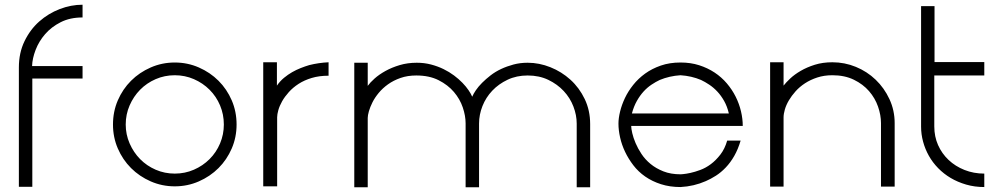

<svg xmlns="http://www.w3.org/2000/svg" viewBox="-20 -793 4251 814"><path d="M330 -719Q277 -719 237.5 -699Q198 -679 171.5 -648.5Q145 -618 131 -581.5Q117 -545 116 -513H330V-460H117V-1H60V-507Q60 -569 84 -618.5Q108 -668 146.5 -702Q185 -736 233 -754.5Q281 -773 330 -773Z M721 -528Q775 -528 823 -507Q871 -486 906.5 -450.5Q942 -415 962.5 -367.5Q983 -320 983 -265Q983 -211 962.5 -163.5Q942 -116 906.5 -80.5Q871 -45 823 -24Q775 -3 721 -3Q667 -3 619 -24Q571 -45 535.5 -80.5Q500 -116 479.5 -163.5Q459 -211 459 -265Q459 -320 479.5 -367.5Q500 -415 535.5 -450.5Q571 -486 619 -507Q667 -528 721 -528ZM929 -265Q929 -308 913 -346Q897 -384 868.5 -412.5Q840 -441 802 -457.5Q764 -474 721 -474Q678 -474 640 -457.5Q602 -441 574 -412.5Q546 -384 529.5 -346Q513 -308 513 -265Q513 -223 529.5 -185Q546 -147 574 -118.5Q602 -90 640 -73.5Q678 -57 721 -57Q764 -57 802 -73.5Q840 -90 868.5 -118.5Q897 -147 913 -185Q929 -223 929 -265Z M1154 -529V-430Q1167 -449 1184 -463Q1201 -477 1218.5 -487Q1236 -497 1255 -504.5Q1274 -512 1291 -517Q1331 -527 1373 -529V-472Q1333 -472 1301.5 -462.5Q1270 -453 1246 -437.5Q1222 -422 1204.5 -402.5Q1187 -383 1176 -363.5Q1165 -344 1160 -326Q1155 -308 1155 -296V-3H1096V-529Z M1982 -383Q1987 -395 1997.5 -410.5Q2008 -426 2024 -442Q2040 -458 2060 -473.5Q2080 -489 2104.5 -500.5Q2129 -512 2157 -519.5Q2185 -527 2217 -527Q2266 -527 2313.5 -508Q2361 -489 2398.5 -455Q2436 -421 2459 -373Q2482 -325 2482 -267V1H2425V-269Q2425 -305 2411 -341.5Q2397 -378 2370 -407Q2343 -436 2304.5 -454.5Q2266 -473 2217 -473Q2170 -473 2132 -455Q2094 -437 2067 -408.5Q2040 -380 2025.5 -343.5Q2011 -307 2011 -269V1H1954V-270Q1954 -302 1942 -337.5Q1930 -373 1904.5 -403Q1879 -433 1839.5 -453Q1800 -473 1745 -473Q1708 -473 1678 -462.5Q1648 -452 1625 -435.5Q1602 -419 1585.5 -399Q1569 -379 1559 -359Q1549 -339 1544 -321.5Q1539 -304 1539 -293V1H1482V-527H1539V-429Q1549 -443 1568 -460Q1587 -477 1614 -492Q1641 -507 1674.5 -517Q1708 -527 1747 -527Q1779 -527 1807.5 -519.5Q1836 -512 1860.5 -500Q1885 -488 1905 -473Q1925 -458 1940.5 -442Q1956 -426 1966.5 -410.5Q1977 -395 1982 -383Z M2656 -259Q2656 -248 2660.5 -228.5Q2665 -209 2674.5 -186.5Q2684 -164 2699.5 -140.5Q2715 -117 2738 -98Q2761 -79 2792.5 -66.5Q2824 -54 2866 -54Q2866 -54 2877.5 -55Q2889 -56 2907.5 -60Q2926 -64 2949 -72.5Q2972 -81 2993.5 -97Q3015 -113 3034 -137.5Q3053 -162 3063 -197H3120Q3109 -160 3093 -132Q3077 -104 3057 -83Q3037 -62 3015 -48Q2993 -34 2972 -25Q2922 -3 2865 0Q2820 0 2782.5 -12Q2745 -24 2715.5 -44.5Q2686 -65 2665 -92.5Q2644 -120 2630 -149.5Q2616 -179 2609 -210Q2602 -241 2602 -269Q2602 -292 2609 -320.5Q2616 -349 2629.5 -377.5Q2643 -406 2664.5 -433Q2686 -460 2715 -481Q2744 -502 2781.5 -515Q2819 -528 2865 -528Q2908 -528 2944 -516.5Q2980 -505 3009.5 -485.5Q3039 -466 3061.5 -439.5Q3084 -413 3099 -383Q3114 -353 3121.5 -321Q3129 -289 3129 -259ZM3070 -312Q3063 -342 3050 -365Q3037 -388 3021 -405Q3005 -422 2987 -434Q2969 -446 2952 -454Q2912 -471 2865 -474Q2818 -471 2777 -454Q2760 -446 2742 -434Q2724 -422 2708.5 -405Q2693 -388 2680 -365Q2667 -342 2659 -312Z M3302 -430Q3312 -443 3330 -460Q3348 -477 3374.5 -492.5Q3401 -508 3434.5 -518.5Q3468 -529 3509 -529Q3561 -529 3608.5 -509.5Q3656 -490 3692.5 -455Q3729 -420 3751 -372.5Q3773 -325 3773 -271V-2H3715V-271Q3715 -305 3702.5 -341Q3690 -377 3664.5 -406.5Q3639 -436 3600 -455Q3561 -474 3509 -474Q3474 -474 3445 -464.5Q3416 -455 3393 -440Q3370 -425 3353 -406Q3336 -387 3324.5 -367.5Q3313 -348 3307.5 -329Q3302 -310 3302 -295V-223Q3302 -187 3302 -132Q3302 -77 3302 -2H3245V-529H3302Z M3942 -767V-530H4153V-473H3941V-257Q3941 -214 3957 -178Q3973 -142 4001.5 -115Q4030 -88 4069 -72.5Q4108 -57 4153 -57V0Q4112 0 4076 -10.5Q4040 -21 4010.5 -38.5Q3981 -56 3957.5 -80Q3934 -104 3918 -132.5Q3902 -161 3893.5 -192.5Q3885 -224 3885 -256V-767Z"/></svg>

Font: LuenTai2017
Style: Regular
Weight: 400
Designer: LuenTai
Foundry: Microsoft Corpration
Version: Version 1.00 November 27, 2016, initial release